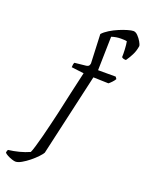

<svg xmlns="http://www.w3.org/2000/svg" viewBox="-334 -889 905 1177"><g transform="rotate(20 118.5 -300.0)"><path d="M-81 200Q-89 200 -104.5 195Q-120 190 -134 182.5Q-148 175 -154 168Q-153 154 -147 148Q-113 144 -78 135Q-43 126 -12 112Q-6 100 3.5 68Q13 36 24 -6Q35 -48 45 -91Q55 -134 63 -167Q78 -238 94 -307Q110 -376 127 -452L46 -462Q46 -482 52 -493L127 -501Q138 -503 142.5 -507.5Q147 -512 149 -524L141 -713Q156 -730 182 -746Q208 -762 236.5 -774Q265 -786 289.5 -793Q314 -800 326 -800Q341 -800 355.5 -785Q370 -770 380 -752.5Q390 -735 391 -726Q386 -692 372 -665Q358 -638 343 -617Q322 -617 315 -626Q316 -644 314.5 -675Q313 -706 309 -727Q301 -729 290 -729.5Q279 -730 270 -730Q254 -730 239 -727.5Q224 -725 209 -720L204 -500H319L328 -487Q322 -476 310.5 -464Q299 -452 291 -446L192 -449L70 87Q64 98 46 117Q28 136 4.5 155Q-19 174 -42 187Q-65 200 -81 200Z"/></g></svg>

Font: Texturina 72pt 72pt Light
Style: Italic
Weight: 300
Italic angle: -11°
Designer: Guillermo Torres Carreño
Foundry: Omnibus-Type
Version: Version 1.002; ttfautohint (v1.8.3)